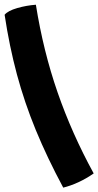

<svg xmlns="http://www.w3.org/2000/svg" viewBox="-34 -758 426 832"><path d="M372 -6.5Q339 16.5 305 32Q271 47.5 240 55Q170.5 -74.5 121.2 -194.2Q72 -314 39.2 -436Q6.5 -558 -14 -694Q0.5 -711.5 40.5 -723Q80.5 -734.5 121.5 -737.5Q153.5 -536.5 215.5 -357.8Q277.5 -179 372 -6.5Z"/></svg>

Font: Grandstander
Style: Bold
Weight: 700
Designer: Tyler Finck
Foundry: Etcetera Type Co
Version: Version 1.200; ttfautohint (v1.8.3)